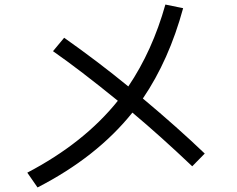

<svg xmlns="http://www.w3.org/2000/svg" viewBox="-20 -778 1040 844"><path d="M213 -553 262 -612Q411 -507 544 -398Q650 -555 707 -758L785 -742Q723 -514 608 -345Q761 -217 880 -103L825 -47Q685 -180 562 -283Q406 -88 145 46L100 -19Q350 -150 498 -335Q332 -470 213 -553Z"/></svg>

Font: Mplus 1p
Style: Regular
Weight: 400
Version: Version 1.061